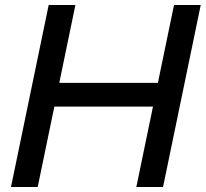

<svg xmlns="http://www.w3.org/2000/svg" viewBox="-20 -749 824 769"><path d="M24 0 175 -729H282L131 0ZM526 0 677 -729H784L633 0ZM159 -322 181 -417H648L631 -322Z"/></svg>

Font: Mona Sans ExtraLight Medium
Style: Italic
Weight: 500
Italic angle: -11.6951°
Version: Version 2.000